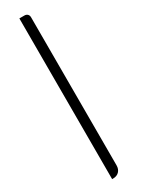

<svg xmlns="http://www.w3.org/2000/svg" viewBox="-289 -858 846 1156"><g transform="rotate(-30 134.5 -279.5)"><path d="M167 -808.6V220.7Q167 247.1 151.4 263.2Q135.7 279.3 109.4 279.3H102.5V-837.9H137.7Q150.4 -837.9 158.7 -830.1Q167 -822.3 167 -808.6Z"/></g></svg>

Font: GenSenMaruGothic TW TTF Regular
Style: Regular
Weight: 400
Version: Version 1.301